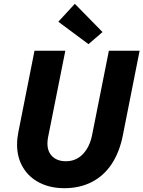

<svg xmlns="http://www.w3.org/2000/svg" viewBox="-20 -988 759 1016"><path d="M70.3 -223.1Q70.3 -254.9 76.7 -286.6L162.6 -719.7H325.7L233.9 -259.3Q231 -243.2 231 -228.5Q231 -185.1 257.3 -159.9Q283.7 -134.8 328.6 -134.8Q382.3 -134.8 418.5 -172.4Q454.6 -210 467.3 -273.4L556.2 -719.7H718.8L629.4 -268.6Q611.8 -181.6 570.6 -119.6Q529.3 -57.6 465.8 -24.9Q402.3 7.8 320.3 7.8Q246.1 7.8 189.5 -21Q132.8 -49.8 101.6 -102.1Q70.3 -154.3 70.3 -223.1ZM288.6 -873 376 -967.8 522.5 -818.4 448.2 -754.4Z"/></svg>

Font: Reddit Sans Fudge ExBold Italic
Style: Regular
Weight: 800
Italic angle: -11.25°
Designer: Stephen Hutchings
Version: Version 1.013